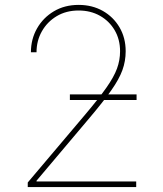

<svg xmlns="http://www.w3.org/2000/svg" viewBox="-20 -757 661 777"><path d="M92.3 0V-18.5L325.3 -294Q380 -358.7 410.5 -402.2Q441.1 -445.7 453.5 -479.6Q465.9 -513.5 465.9 -549.7Q465.9 -597.3 444.1 -634.6Q422.2 -671.9 384.4 -693.2Q346.6 -714.5 298.3 -714.5Q247.9 -714.5 209.5 -691.6Q171.2 -668.7 149.5 -630.3Q127.8 -592 127.8 -545.5H105.1Q105.1 -598.4 129.8 -641.9Q154.5 -685.4 198 -711.3Q241.5 -737.2 298.3 -737.2Q353 -737.2 396 -712.9Q438.9 -688.6 463.8 -646.1Q488.6 -603.7 488.6 -549.7Q488.6 -509.6 475.3 -473Q462 -436.4 430.2 -391.3Q398.4 -346.2 342.3 -279.8L127.8 -25.6V-22.7H531.2V0ZM262.8 -352.3V-375H532.7V-352.3Z"/></svg>

Font: Inter Thin BETA
Style: Regular
Weight: 100
Designer: Rasmus Andersson
Foundry: rsms
Version: Version 3.011;git-f93a4a705